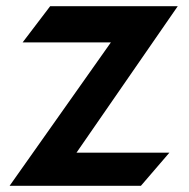

<svg xmlns="http://www.w3.org/2000/svg" viewBox="-20 -600 609 620"><path d="M11 0H435L527 -107H227L554 -580H142L53 -463H338Z"/></svg>

Font: Charger Sport
Style: UltNrw
Weight: 1000
Designer: Jasper
Foundry: Cannot Into Space Fonts
Version: Version 1.1